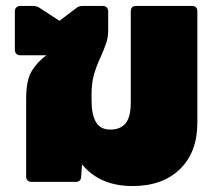

<svg xmlns="http://www.w3.org/2000/svg" viewBox="-20 -612 738 646"><path d="M626 -592Q644 -592 644 -574V-199Q644 -100 585.5 -43Q527 14 426 14Q316 14 256 -59L253 -17Q252 0 235 0H86Q78 0 73 -5Q68 -10 68 -18V-280Q68 -342 86.5 -372.5Q105 -403 136 -426H48Q40 -426 35 -431Q30 -436 30 -444V-574Q30 -582 35 -587Q40 -592 48 -592H92Q104 -592 114 -585L180 -542L237 -585Q245 -592 259 -592H326Q334 -592 339 -587Q344 -582 344 -574V-511Q344 -487 337.5 -467.5Q331 -448 319 -421Q304 -389 296 -360.5Q288 -332 288 -293V-275Q288 -226 303 -201Q318 -176 351 -176Q385 -176 402.5 -197Q420 -218 420 -268V-574Q420 -592 438 -592Z"/></svg>

Font: LINE Seed Sans TH App Heavy
Style: Regular
Weight: 900
Designer: Dalton Maag Ltd | Thai characters by Cadson Demak Co.,Ltd.
Foundry: Dalton Maag Ltd
Version: Version 1.003